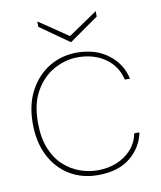

<svg xmlns="http://www.w3.org/2000/svg" viewBox="-78 -728 674 803"><g transform="rotate(-10 259.0 -326.5)"><path d="M274 12Q207 12 154.5 -19.5Q102 -51 72 -109.5Q42 -168 42 -248Q42 -328 73.5 -386.5Q105 -445 157.5 -476.5Q210 -508 274 -508Q355 -508 408.5 -466.5Q462 -425 475 -362H453Q440 -420 392 -454Q344 -488 275 -488Q223 -488 174.5 -461.5Q126 -435 95 -382Q64 -329 64 -248Q64 -183 82.5 -137.5Q101 -92 132 -63.5Q163 -35 200.5 -21.5Q238 -8 275 -8Q321 -8 357.5 -23Q394 -38 419.5 -66Q445 -94 453 -134H475Q463 -72 412 -30Q361 12 274 12ZM259 -555 135 -642V-665L259 -581L383 -665V-642Z"/></g></svg>

Font: DM Sans 28pt Thin
Style: Regular
Weight: 250
Version: Version 4.004;gftools[0.9.30]